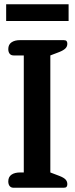

<svg xmlns="http://www.w3.org/2000/svg" viewBox="-20 -884 355 904"><path d="M9 -864H303V-785H9ZM19 -30Q19 -51 34 -61.5Q49 -72 75 -72H92V-623H44Q32 -623 25.5 -631Q19 -639 19 -653Q19 -674 34 -684.5Q49 -695 74 -695H280Q290 -695 293.5 -690.5Q297 -686 297 -678Q297 -665 288 -656Q279 -647 259 -639L217 -623V-72L259 -56Q280 -48 288.5 -39Q297 -30 297 -17Q297 -9 293.5 -4.5Q290 0 280 0H44Q32 0 25.5 -8Q19 -16 19 -30Z"/></svg>

Font: Maitree Semibold
Style: Regular
Weight: 600
Designer: CadsonDemak Team
Foundry: CadsonDemak
Version: Version 1.000